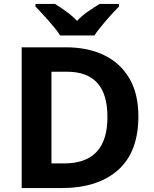

<svg xmlns="http://www.w3.org/2000/svg" viewBox="-20 -954 780 974"><path d="M682 -364Q682 -183 579 -91.5Q476 0 292 0H90V-714H314Q426 -714 508.5 -674Q591 -634 636.5 -556Q682 -478 682 -364ZM525 -360Q525 -478 473 -534Q421 -590 322 -590H241V-125H306Q525 -125 525 -360ZM160 -934H259Q285 -918 315 -896.5Q345 -875 371 -848Q396 -875 427.5 -896.5Q459 -918 485 -934H584V-921Q571 -908 553.5 -889.5Q536 -871 518.5 -850.5Q501 -830 485 -810Q469 -790 459 -774H285Q275 -791 259 -810.5Q243 -830 225.5 -850Q208 -870 190.5 -888.5Q173 -907 160 -921Z"/></svg>

Font: BC Sans
Style: Bold
Weight: 700
Designer: Monotype Design Team
Province of B.C.
Foundry: Monotype Imaging Inc.
Version: Version 2.000;GOOG;noto-source:20170915:90ef993387c0